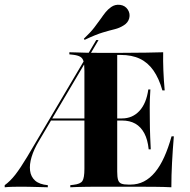

<svg xmlns="http://www.w3.org/2000/svg" viewBox="-32 -792 802 812"><path d="M-12.1 0V-8.9Q11.3 -25.8 32.7 -53.2Q54 -80.6 83.1 -129L375 -622.6H384.7L132.3 -195.2Q111.3 -160.5 101.6 -128.2Q91.9 -96 95.2 -70.2Q98.4 -44.4 116.5 -28.2Q134.7 -12.1 170.2 -8.9V0Q143.5 -0.8 124.6 -1.2Q105.6 -1.6 90.7 -2Q75.8 -2.4 60.5 -2.4Q41.1 -2.4 22.6 -2Q4 -1.6 -12.1 0ZM179 -282.3 183.9 -291.1H549.2V-282.3ZM383.1 -2.4Q358.1 -2.4 335.5 -2Q312.9 -1.6 295.2 -1.2Q277.4 -0.8 265.3 0V-8.9L279 -10.5Q308.1 -13.7 316.5 -26.6Q325 -39.5 325 -78.2V-492.7Q325 -518.5 321.4 -532.3Q317.7 -546 307.3 -552Q296.8 -558.1 276.6 -560.5L261.3 -562.1V-571Q274.2 -571 292.3 -570.2Q310.5 -569.4 333.9 -569Q357.3 -568.5 383.1 -568.5H395.2H481.5Q544.4 -568.5 586.7 -569.4Q629 -570.2 658.1 -571Q657.3 -534.7 658.9 -494.4Q660.5 -454 664.5 -409.7H654.8Q640.3 -460.5 616.9 -494Q593.5 -527.4 559.7 -543.5Q525.8 -559.7 478.2 -559.7H463.7V-66.1Q463.7 -43.5 467.3 -31.5Q471 -19.4 481.5 -15.3Q491.9 -11.3 511.3 -11.3H519.4Q550.8 -11.3 576.6 -24.6Q602.4 -37.9 623.8 -63.7Q645.2 -89.5 662.5 -127.8Q679.8 -166.1 693.5 -215.3H703.2Q698.4 -158.1 695.6 -104.4Q692.7 -50.8 692.7 0Q663.7 -1.6 620.2 -2Q576.6 -2.4 511.3 -2.4H395.2ZM596.8 -160.5Q592.7 -201.6 578.2 -228.6Q563.7 -255.6 540.3 -269Q516.9 -282.3 483.9 -282.3V-291.1Q528.2 -291.1 557.7 -323Q587.1 -354.8 595.2 -413.7H604Q600.8 -364.5 601.2 -337.5Q601.6 -310.5 601.6 -287.1Q601.6 -269.4 602 -252Q602.4 -234.7 603.2 -212.9Q604 -191.1 605.6 -160.5ZM325.8 -623.4 322.6 -628.2Q350.8 -654.8 366.9 -675.8Q383.1 -696.8 394 -712.5Q404.8 -728.2 414.5 -740.3Q424.2 -752.4 437.9 -762.1Q454.8 -774.2 476.2 -771.4Q497.6 -768.5 508.9 -750.8Q519.4 -733.9 514.5 -714.9Q509.7 -696 491.1 -684.7Q473.4 -673.4 453.2 -668.5Q433.1 -663.7 403.2 -654.8Q373.4 -646 325.8 -623.4Z"/></svg>

Font: Playfair 144pt SemiCondensed ExtraBold
Style: Regular
Weight: 800
Width: 4
Designer: Claus Eggers Sørensen
Foundry: Claus Eggers Sørensen
Version: Version 2.203